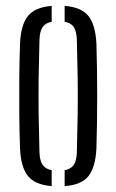

<svg xmlns="http://www.w3.org/2000/svg" viewBox="-20 -626 395 652"><path d="M48 -123Q46 -177 45.5 -238Q45 -299 45.5 -360.5Q46 -422 48 -477Q50.5 -541 74.5 -571.2Q98.5 -601.5 155.5 -606V-552Q134 -548 124.5 -533.8Q115 -519.5 114 -490.5Q112 -420 111.2 -360Q110.5 -300 111.2 -240Q112 -180 114 -109Q115 -80.5 124.8 -66.2Q134.5 -52 155.5 -48V6Q98.5 1.5 74.5 -28.8Q50.5 -59 48 -123ZM199.5 6V-48Q221 -52 230.5 -66Q240 -80 241 -109Q243 -180 243.8 -240Q244.5 -300 243.8 -360Q243 -420 241 -490.5Q240 -520 230.5 -534.2Q221 -548.5 199.5 -552V-606Q257 -601.5 280.8 -571Q304.5 -540.5 307.5 -477Q310 -396 310 -300.8Q310 -205.5 307.5 -123Q304.5 -59 280.8 -28.5Q257 2 199.5 6Z"/></svg>

Font: Big Shoulders Stencil Display
Style: Regular
Weight: 400
Designer: Patric King
Foundry: XO Type Co
Version: Version 1.000